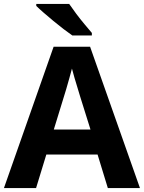

<svg xmlns="http://www.w3.org/2000/svg" viewBox="-20 -954 730 974"><path d="M527 0 475 -170H215L163 0H0L252 -717H437L690 0ZM387 -463Q382 -480 374 -506Q366 -532 358 -559Q350 -586 345 -606Q340 -586 331.5 -556.5Q323 -527 315.5 -500.5Q308 -474 304 -463L253 -297H439ZM331 -934Q346 -912 366.5 -884.5Q387 -857 408.5 -831.5Q430 -806 446 -787V-774H347Q328 -787 302.5 -806.5Q277 -826 250.5 -848Q224 -870 201 -890Q178 -910 164 -924V-934Z"/></svg>

Font: Noto Sans Tai Tham
Style: Regular
Weight: 400
Designer: Monotype Design Team 2013. Revised by David WIlliams 2020
Foundry: Monotype Imaging Inc.
Version: Version 2.002